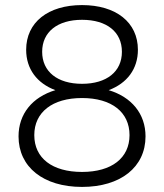

<svg xmlns="http://www.w3.org/2000/svg" viewBox="-20 -728 646 756"><path d="M303 8C455 8 553 -70 553 -191C553 -280 498 -346 408 -373C480 -400 523 -456 523 -532C523 -640 437 -708 303 -708C169 -708 83 -640 83 -532C83 -456 126 -400 198 -373C108 -346 53 -280 53 -191C53 -70 151 8 303 8ZM303 -398C206 -398 146 -446 146 -524C146 -602 206 -650 303 -650C401 -650 460 -602 460 -524C460 -446 400 -398 303 -398ZM303 -51C186 -51 115 -105 115 -196C115 -286 186 -342 303 -342C420 -342 490 -286 490 -196C490 -106 420 -51 303 -51Z"/></svg>

Font: Fixel Text Light
Style: Regular
Weight: 300
Width: 4
Designer: AlfaBravo + MacPaw
Foundry: Kyrylo Tkachov, Marchela Mozhyna, Serhii Makarenko, Maria Weinstein, Zakhar Kryvoshyya
Version: Version 1.211